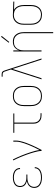

<svg xmlns="http://www.w3.org/2000/svg" viewBox="1250 -2036 1001 3540"><g transform="rotate(-90 1750.0 -265.5)"><path d="M247 8Q225 8 202.5 5.5Q180 3 158.5 -3.5Q137 -10 117.5 -22Q98 -34 83.5 -51Q69 -68 62.5 -90Q56 -112 56 -135Q56 -160 64.5 -184Q73 -208 90.5 -226Q108 -244 130.5 -254.5Q153 -265 178 -271Q156 -277 136 -287Q116 -297 101 -313.5Q86 -330 79 -351.5Q72 -373 72 -396Q72 -416 78 -436.5Q84 -457 97 -473Q110 -489 128 -500Q146 -511 165.5 -517Q185 -523 205.5 -525.5Q226 -528 247 -528Q267 -528 287.5 -526Q308 -524 327 -518Q346 -512 363.5 -501.5Q381 -491 394.5 -475.5Q408 -460 415 -441Q422 -422 422 -402Q422 -400 422 -399Q422 -398 422 -396H403Q403 -398 403 -399Q403 -400 403 -401Q403 -419 396.5 -435.5Q390 -452 378 -465.5Q366 -479 350 -487.5Q334 -496 317 -501Q300 -506 282.5 -508Q265 -510 247 -510Q229 -510 211 -508Q193 -506 175.5 -500.5Q158 -495 142 -486Q126 -477 114 -463Q102 -449 96.5 -431.5Q91 -414 91 -396Q91 -377 96.5 -359Q102 -341 114.5 -327Q127 -313 143 -303.5Q159 -294 177 -288.5Q195 -283 213 -281Q231 -279 250 -279H303V-261H250Q230 -261 209.5 -259Q189 -257 169.5 -251.5Q150 -246 132 -235.5Q114 -225 101 -210Q88 -195 81.5 -175Q75 -155 75 -135Q75 -115 81.5 -95.5Q88 -76 101 -61Q114 -46 131.5 -36Q149 -26 168 -20Q187 -14 207 -12Q227 -10 247 -10Q266 -10 285 -12Q304 -14 322.5 -18.5Q341 -23 358.5 -32Q376 -41 389.5 -54Q403 -67 411 -85Q419 -103 419 -122Q419 -123 419 -123.5Q419 -124 419 -125H438Q438 -124 438 -123.5Q438 -123 438 -122Q438 -100 429.5 -80Q421 -60 406.5 -44Q392 -28 372.5 -18Q353 -8 332.5 -2Q312 4 290.5 6Q269 8 247 8Z M737 0Q737 -34 729.5 -68Q722 -102 713 -135.5Q704 -169 693.5 -201.5Q683 -234 671.5 -266.5Q660 -299 647.5 -331Q635 -363 621.5 -395Q608 -427 593.5 -458Q579 -489 563 -520L580 -528Q600 -489 618 -449.5Q636 -410 652.5 -369.5Q669 -329 684 -288Q699 -247 712.5 -205.5Q726 -164 737.5 -122Q749 -80 754 -37Q772 -71 789 -105.5Q806 -140 821.5 -175Q837 -210 851.5 -245.5Q866 -281 878 -317.5Q890 -354 899.5 -392Q909 -430 909 -468V-520H928V-468Q928 -437 921.5 -406Q915 -375 906.5 -345Q898 -315 887 -285.5Q876 -256 864 -227Q852 -198 839.5 -169Q827 -140 813 -112Q799 -84 785 -56Q771 -28 757 0Z M1395 0Q1374 0 1353.5 -3.5Q1333 -7 1314.5 -16Q1296 -25 1281 -40Q1266 -55 1256.5 -74Q1247 -93 1243.5 -113.5Q1240 -134 1240 -155V-502H1072V-520H1428V-502H1260V-155Q1260 -136 1263 -118Q1266 -100 1274 -83.5Q1282 -67 1295 -54Q1308 -41 1324 -32.5Q1340 -24 1358.5 -21Q1377 -18 1395 -18H1434V0Z M1750 8Q1724 8 1697.5 2.5Q1671 -3 1648.5 -17Q1626 -31 1609 -51.5Q1592 -72 1582 -96.5Q1572 -121 1568 -147.5Q1564 -174 1564 -200V-320Q1564 -346 1568 -372.5Q1572 -399 1582 -423.5Q1592 -448 1609 -468.5Q1626 -489 1648.5 -503Q1671 -517 1697.5 -522.5Q1724 -528 1750 -528Q1776 -528 1802.5 -522.5Q1829 -517 1851.5 -503Q1874 -489 1891 -468.5Q1908 -448 1918 -423.5Q1928 -399 1932 -372.5Q1936 -346 1936 -320V-200Q1936 -174 1932 -147.5Q1928 -121 1918 -96.5Q1908 -72 1891 -51.5Q1874 -31 1851.5 -17Q1829 -3 1802.5 2.5Q1776 8 1750 8ZM1750 -10Q1774 -10 1797.5 -15Q1821 -20 1841.5 -33Q1862 -46 1877 -65Q1892 -84 1901 -106Q1910 -128 1913.5 -152Q1917 -176 1917 -200V-320Q1917 -344 1913.5 -368Q1910 -392 1901 -414Q1892 -436 1877 -455Q1862 -474 1841.5 -487Q1821 -500 1797.5 -505Q1774 -510 1750 -510Q1726 -510 1702.5 -505Q1679 -500 1658.5 -487Q1638 -474 1623 -455Q1608 -436 1599 -414Q1590 -392 1586.5 -368Q1583 -344 1583 -320V-200Q1583 -176 1586.5 -152Q1590 -128 1599 -106Q1608 -84 1623 -65Q1638 -46 1658.5 -33Q1679 -20 1702.5 -15Q1726 -10 1750 -10Z M2058 0 2239 -565 2206 -665Q2206 -665 2206 -665Q2206 -665 2206 -665V-666L2205 -667Q2202 -677 2198.5 -686.5Q2195 -696 2188 -703.5Q2181 -711 2171 -714Q2161 -717 2151 -717H2107V-735H2151Q2165 -735 2178 -731.5Q2191 -728 2200.5 -718.5Q2210 -709 2215 -696Q2220 -683 2224 -671L2442 0H2422L2249 -533L2078 0Z M2909 215V-320Q2909 -343 2906 -366.5Q2903 -390 2894.5 -412Q2886 -434 2872 -453Q2858 -472 2839 -485.5Q2820 -499 2796.5 -504.5Q2773 -510 2750 -510Q2727 -510 2703.5 -504.5Q2680 -499 2661 -485.5Q2642 -472 2628 -453Q2614 -434 2605.5 -412Q2597 -390 2594 -366.5Q2591 -343 2591 -320V0H2572V-520H2591V-412Q2600 -438 2615 -460.5Q2630 -483 2652 -499Q2674 -515 2700.5 -521.5Q2727 -528 2753 -528Q2779 -528 2804.5 -522Q2830 -516 2851 -501.5Q2872 -487 2887.5 -466Q2903 -445 2912 -421Q2921 -397 2924.5 -371.5Q2928 -346 2928 -320V215ZM2747 -595 2733 -605 2842 -746 2858 -734Z M3249 8Q3223 8 3197 2.5Q3171 -3 3148.5 -17Q3126 -31 3109 -51.5Q3092 -72 3082 -96.5Q3072 -121 3068 -147.5Q3064 -174 3064 -200V-320Q3064 -345 3067.5 -370.5Q3071 -396 3080 -419.5Q3089 -443 3104.5 -463.5Q3120 -484 3141 -498.5Q3162 -513 3186.5 -520.5Q3211 -528 3237 -528Q3240 -528 3243.5 -528Q3247 -528 3250 -528Q3254 -528 3258.5 -528Q3263 -528 3267 -527L3491 -520V-502L3341 -507Q3364 -494 3381.5 -472.5Q3399 -451 3409.5 -426Q3420 -401 3424 -374Q3428 -347 3428 -320V-200Q3428 -174 3424.5 -148Q3421 -122 3411.5 -98Q3402 -74 3386 -53Q3370 -32 3348.5 -18Q3327 -4 3301 2Q3275 8 3249 8ZM3249 -10Q3273 -10 3296 -15.5Q3319 -21 3338.5 -34Q3358 -47 3372 -66.5Q3386 -86 3394 -108Q3402 -130 3405.5 -153.5Q3409 -177 3409 -200V-320Q3409 -342 3406 -364Q3403 -386 3396 -407Q3389 -428 3376.5 -447Q3364 -466 3346.5 -480Q3329 -494 3308 -501Q3287 -508 3264 -510H3250Q3247 -510 3244 -510Q3241 -510 3238 -510Q3215 -510 3193 -503Q3171 -496 3152 -482.5Q3133 -469 3119.5 -450.5Q3106 -432 3097.5 -410.5Q3089 -389 3086 -366Q3083 -343 3083 -320V-200Q3083 -176 3086.5 -152.5Q3090 -129 3099 -106.5Q3108 -84 3123 -65Q3138 -46 3158 -33.5Q3178 -21 3201.5 -15.5Q3225 -10 3249 -10Z"/></g></svg>

Font: Iosevka SS04 Thin
Style: Regular
Weight: 100
Monospace: yes
Designer: Belleve Invis
Foundry: Belleve Invis
Version: Version 19.0.0; ttfautohint (v1.8.4)